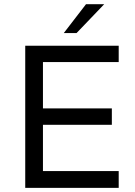

<svg xmlns="http://www.w3.org/2000/svg" viewBox="-20 -912 657 932"><path d="M289.6 -751.5 397.5 -891.6H485.8L351.6 -751.5ZM102.5 0V-689.9H556.2V-610.8H188.5V-385.7H522.9V-306.2H188.5V-81.5H556.2V0Z"/></svg>

Font: HK Grotesk Medium Legacy
Style: Regular
Weight: 500
Designer: Alfredo Marco Pradil
Foundry: Hanken Design Co.
Version: Version 2.022;PS 002.022;hotconv 1.0.88;makeotf.lib2.5.64775